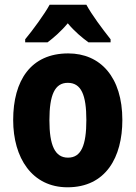

<svg xmlns="http://www.w3.org/2000/svg" viewBox="-20 -786 577 816"><path d="M347 -766H191C170 -727 118 -656 87 -619V-606H182C206 -624 238 -651 268 -687C297 -652 330 -625 356 -606H450V-619C413 -666 371 -722 347 -766ZM500 -276C500 -458 407 -559 270 -559C111 -559 36 -444 36 -276C36 -115 116 10 267 10C430 10 500 -118 500 -276ZM190 -275C190 -383 213 -434 268 -434C325 -434 347 -383 347 -276C347 -168 325 -116 269 -116C213 -116 190 -169 190 -275Z"/></svg>

Font: Noto Sans Gurmukhi Condensed ExtraBold
Style: Regular
Weight: 800
Width: 3
Designer: Jelle Bosma - Monotype Design Team
Foundry: Monotype Imaging Inc.
Version: Version 2.004